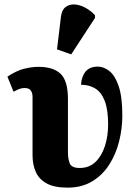

<svg xmlns="http://www.w3.org/2000/svg" viewBox="-20 -849 619 879"><path d="M289 10Q229 10 194 -9Q159 -28 144 -61.5Q129 -95 129 -138V-406Q129 -423 121 -434.5Q113 -446 93 -446Q83 -446 72.5 -443Q62 -440 42 -429L14 -498Q54 -525 89.5 -534Q125 -543 156 -543Q224 -543 257.5 -511Q291 -479 291 -396V-154Q291 -121 299.5 -100.5Q308 -80 345 -80Q388 -80 416.5 -107Q445 -134 460 -179.5Q475 -225 475 -279Q475 -348 459 -388Q443 -428 415 -444.5Q387 -461 351 -461Q353 -498 371.5 -521Q390 -544 428 -544Q455 -544 481 -523.5Q507 -503 523.5 -454Q540 -405 540 -319Q540 -261 525.5 -202.5Q511 -144 480.5 -96Q450 -48 402.5 -19Q355 10 289 10ZM306 -600 241 -623 259 -772Q263 -804 280.5 -817Q298 -830 322 -828.5Q346 -827 371 -813.5Q396 -800 415 -779V-767Z"/></svg>

Font: Noto Serif ExtraCondensed Black
Style: Regular
Weight: 900
Width: 2
Designer: Monotype Design Team
Foundry: Monotype Imaging Inc.
Version: Version 2.015; ttfautohint (v1.8.4.7-5d5b)